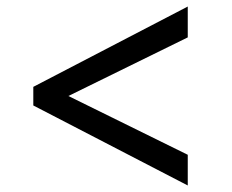

<svg xmlns="http://www.w3.org/2000/svg" viewBox="-20 -576 709 588"><path d="M555 -8 82 -253V-310L555 -556V-461.5L189.5 -282L555 -102Z"/></svg>

Font: Merriweather Light 18pt SemiBold
Style: Regular
Weight: 600
Version: Version 2.100